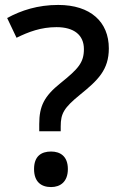

<svg xmlns="http://www.w3.org/2000/svg" viewBox="-20 -744 487 778"><path d="M139 -241V-212H226V-232C226 -284 239 -307 304 -360C377 -419 421 -461 421 -548C421 -655 347 -724 216 -724C133 -724 66 -702 9 -671L47 -591C96 -615 146 -634 209 -634C280 -634 320 -602 320 -545C320 -490 297 -465 225 -407C159 -354 139 -314 139 -241ZM118 -59C118 -7 147 14 187 14C224 14 255 -7 255 -59C255 -111 224 -130 187 -130C147 -130 118 -111 118 -59Z"/></svg>

Font: Noto Sans Arabic UI Md
Style: Regular
Weight: 500
Designer: Monotype Design Team, Nadine Chahine and Nizar Qandah
Foundry: Monotype Imaging Inc.
Version: Version 2.010